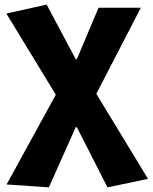

<svg xmlns="http://www.w3.org/2000/svg" viewBox="-20 -603 666 838"><path d="M193.4 214.8 8.8 202.1 223.6 -189.5 7.8 -543.9 183.6 -583 310.5 -344.7H315.4L410.2 -569.3H594.7L400.4 -193.4L626 177.7L449.2 214.8L315.4 -47.9H310.5Z"/></svg>

Font: Gen Shin Gothic Heavy
Style: Bold
Weight: 900
Designer: [Source Han Sans]
Ryoko NISHIZUKA  (kana & ideographs); Paul D. Hunt (Latin, Greek & Cyrillic); Wenlong ZHANG  (bopomofo
Version: Version 1.002.20150607